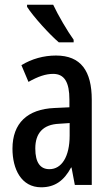

<svg xmlns="http://www.w3.org/2000/svg" viewBox="-20 -786 472 816"><path d="M206 -766H95V-757C121 -716 191 -639 230 -606H293V-617C267 -653 227 -721 206 -766ZM218 -550C166 -550 115 -536 71 -509L101 -438C142 -461 174 -472 206 -472C254 -472 275 -436 275 -363V-330L211 -327C97 -322 33 -263 33 -154C33 -68 70 10 155 10C213 10 252 -18 282 -74H284L298 0H370V-362C370 -484 324 -550 218 -550ZM231 -260 276 -263V-210C276 -120 242 -67 190 -67C152 -67 130 -94 130 -155C130 -220 163 -257 231 -260Z"/></svg>

Font: Noto Sans Gujarati ExtraCondensed Medium
Style: Regular
Weight: 500
Width: 2
Designer: Jelle Bosma - Monotype Design Team, Universal Thirst
Foundry: Monotype Imaging Inc.
Version: Version 2.106